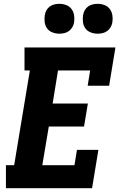

<svg xmlns="http://www.w3.org/2000/svg" viewBox="-20 -983 640 1003"><path d="M11 0V-120H54L136 -615H108V-735H583L550 -535H438L451 -615H283L255 -442H439L419 -322H235L201 -120H369L382 -200H494L461 0ZM490 -807Q472 -807 454.5 -813.5Q437 -820 426.5 -834Q416 -848 413.5 -866.5Q411 -885 414 -904Q416 -917 422.5 -929Q429 -941 440 -949Q451 -957 464 -960Q477 -963 490 -963Q509 -963 526 -956.5Q543 -950 553.5 -936Q564 -922 567 -903.5Q570 -885 567 -866Q565 -853 558 -841Q551 -829 540 -821Q529 -813 516 -810Q503 -807 490 -807ZM290 -807Q272 -807 254.5 -813.5Q237 -820 226.5 -834Q216 -848 213.5 -866.5Q211 -885 214 -904Q216 -917 222.5 -929Q229 -941 240 -949Q251 -957 264 -960Q277 -963 290 -963Q309 -963 326 -956.5Q343 -950 353.5 -936Q364 -922 367 -903.5Q370 -885 367 -866Q365 -853 358 -841Q351 -829 340 -821Q329 -813 316 -810Q303 -807 290 -807Z"/></svg>

Font: Iosevka Curly Slab HvEx
Style: Italic
Weight: 900
Width: 7
Italic angle: -9°
Monospace: yes
Designer: Belleve Invis
Foundry: Belleve Invis
Version: Version 11.1.0; ttfautohint (v1.8.3)